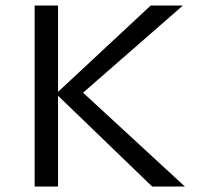

<svg xmlns="http://www.w3.org/2000/svg" viewBox="-20 -678 719 698"><path d="M533 0 191 -330V0H106V-658H191V-344L528 -658H645L282 -341L652 0Z"/></svg>

Font: Ysabeau Infant Medium
Style: Regular
Weight: 500
Designer: Christian Thalmann (Catharsis Fonts)
Version: Version 0.003